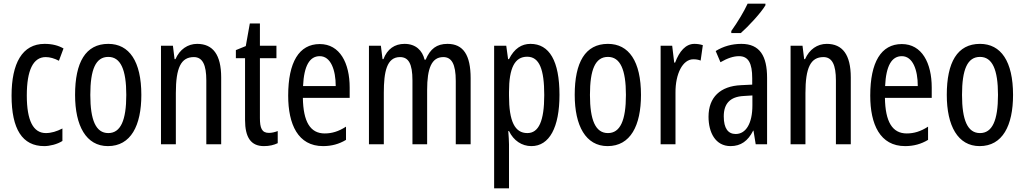

<svg xmlns="http://www.w3.org/2000/svg" viewBox="-20 -786 5581 1046"><path d="M221 10C251 10 292 0 320 -18V-86C289 -70 259 -61 230 -61C161 -61 126 -129 126 -266C126 -404 161 -475 229 -475C252 -475 276 -468 301 -455L326 -522C298 -538 265 -547 223 -547C101 -547 43 -441 43 -265C43 -82 102 10 221 10Z M750 -269C750 -452 684 -547 570 -547C446 -547 389 -446 389 -269C389 -101 449 10 568 10C693 10 750 -102 750 -269ZM472 -269C472 -407 501 -476 570 -476C637 -476 668 -407 668 -269C668 -130 637 -61 570 -61C502 -61 472 -132 472 -269Z M1054 -547C1003 -547 959 -517 936 -464H931L922 -537H857V0H938V-279C938 -417 966 -475 1036 -475C1084 -475 1104 -432 1104 -348V0H1185V-364C1185 -488 1140 -547 1054 -547Z M1445 -62C1406 -62 1396 -89 1396 -143V-469H1486V-537H1396V-658H1341L1319 -535L1265 -513V-469H1315V-133C1315 -37 1347 10 1418 10C1448 10 1472 4 1493 -6V-72C1477 -66 1461 -62 1445 -62Z M1722 -546C1609 -546 1550 -447 1550 -265C1550 -109 1603 10 1740 10C1786 10 1827 -1 1865 -24V-96C1825 -70 1788 -59 1749 -59C1670 -59 1632 -123 1630 -253H1885V-309C1885 -442 1832 -546 1722 -546ZM1722 -480C1782 -480 1809 -405 1809 -317H1631C1636 -428 1667 -480 1722 -480Z M2418 -547C2359 -547 2324 -520 2299 -461H2293C2281 -511 2245 -547 2184 -547C2130 -547 2090 -519 2069 -464H2064L2055 -537H1990V0H2071V-281C2071 -395 2087 -475 2159 -475C2205 -475 2227 -440 2227 -348V0H2307V-296C2307 -413 2331 -475 2395 -475C2440 -475 2463 -438 2463 -345V0H2544V-360C2544 -486 2504 -547 2418 -547Z M2870 -547C2822 -547 2782 -522 2753 -464H2748L2738 -537H2672V240H2753V0C2753 -20 2751 -44 2749 -72H2753C2778 -20 2823 10 2875 10C2973 10 3028 -92 3028 -269C3028 -454 2973 -547 2870 -547ZM2852 -477C2919 -477 2945 -407 2945 -268C2945 -127 2915 -61 2853 -61C2785 -61 2753 -124 2753 -265V-285C2753 -417 2785 -477 2852 -477Z M3472 -269C3472 -452 3406 -547 3292 -547C3168 -547 3111 -446 3111 -269C3111 -101 3171 10 3290 10C3415 10 3472 -102 3472 -269ZM3194 -269C3194 -407 3223 -476 3292 -476C3359 -476 3390 -407 3390 -269C3390 -130 3359 -61 3292 -61C3224 -61 3194 -132 3194 -269Z M3763 -547C3716 -547 3681 -507 3658 -445H3653L3642 -537H3579V0H3660V-280C3659 -385 3700 -463 3757 -463C3772 -463 3785 -461 3797 -456L3809 -540C3793 -545 3778 -547 3763 -547Z M4150 -757V-766H4053C4032 -721 4002 -671 3964 -617V-606H4016C4057 -642 4125 -715 4150 -757ZM4019 -547C3968 -547 3921 -534 3879 -508L3905 -447C3943 -469 3976 -480 4006 -480C4057 -480 4078 -442 4078 -360V-325L4017 -322C3904 -317 3840 -256 3840 -150C3840 -65 3877 10 3960 10C4016 10 4055 -18 4083 -74H4085L4097 0H4159V-362C4159 -480 4120 -547 4019 -547ZM4031 -263 4079 -266V-212C4079 -114 4044 -56 3988 -56C3947 -56 3923 -86 3923 -152C3923 -222 3958 -259 4031 -263Z M4484 -547C4433 -547 4389 -517 4366 -464H4361L4352 -537H4287V0H4368V-279C4368 -417 4396 -475 4466 -475C4514 -475 4534 -432 4534 -348V0H4615V-364C4615 -488 4570 -547 4484 -547Z M4893 -546C4780 -546 4721 -447 4721 -265C4721 -109 4774 10 4911 10C4957 10 4998 -1 5036 -24V-96C4996 -70 4959 -59 4920 -59C4841 -59 4803 -123 4801 -253H5056V-309C5056 -442 5003 -546 4893 -546ZM4893 -480C4953 -480 4980 -405 4980 -317H4802C4807 -428 4838 -480 4893 -480Z M5499 -269C5499 -452 5433 -547 5319 -547C5195 -547 5138 -446 5138 -269C5138 -101 5198 10 5317 10C5442 10 5499 -102 5499 -269ZM5221 -269C5221 -407 5250 -476 5319 -476C5386 -476 5417 -407 5417 -269C5417 -130 5386 -61 5319 -61C5251 -61 5221 -132 5221 -269Z"/></svg>

Font: Noto Sans Arabic ExtCond
Style: Regular
Weight: 400
Width: 2
Designer: Monotype Design Team, Nadine Chahine, Nizar Qandah and Khaled Hosny
Foundry: Monotype Imaging Inc.
Version: Version 2.012